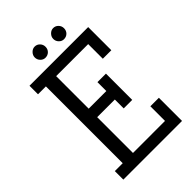

<svg xmlns="http://www.w3.org/2000/svg" viewBox="-258 -986 1085 1085"><g transform="rotate(-45 284.5 -443.0)"><path d="M280 -842Q280 -823 267.5 -810.5Q255 -798 236 -798Q219 -798 206.5 -811Q194 -824 194 -842Q194 -859 207 -872.5Q220 -886 237 -886Q255 -886 267.5 -873Q280 -860 280 -842ZM428 -842Q428 -823 415.5 -810.5Q403 -798 384 -798Q367 -798 354.5 -811Q342 -824 342 -842Q342 -859 355 -872.5Q368 -886 385 -886Q403 -886 415.5 -873Q428 -860 428 -842ZM346 -493H414V-283H346V-354H205V-68H461V-185H529V0H60V-68H123V-682H60V-750H529V-565H461V-682H205V-422H346Z"/></g></svg>

Font: Kelly Slab
Style: Regular
Weight: 400
Designer: Denis Masharov
Foundry: Denis Masharov
Version: Version 1.001